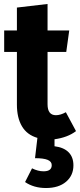

<svg xmlns="http://www.w3.org/2000/svg" viewBox="-20 -684 402 965"><path d="M349 147Q349 198 312 229.5Q275 261 211 261Q150 261 106 231L141 162Q171 177 199 177Q240 177 240 146Q240 128 219.5 119.5Q199 111 156 111L168 9Q116 -6 90.5 -49Q65 -92 65 -158V-423H1V-531H65V-646L219 -664V-531H328L313 -423H219V-160Q219 -105 261 -105Q284 -105 311 -120L362 -25Q320 7 254 16V51Q301 57 325 81.5Q349 106 349 147Z"/></svg>

Font: Fira Sans Condensed
Style: Bold
Weight: 700
Width: 3
Designer: bBox Type GmbH & Carrois Corporate GbR & Edenspiekermann AG
Foundry: bBox Type GmbH & Carrois Corporate GbR & Edenspiekermann AG
Version: Version 4.301